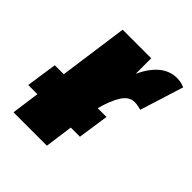

<svg xmlns="http://www.w3.org/2000/svg" viewBox="-180 -653 756 756"><g transform="rotate(45 198.0 -275.5)"><path d="M417 -542 360 -360Q338 -366 323 -366Q293 -366 272.5 -334Q252 -302 237 -246H286L267 -117H216L200 0H14L30 -117H-21L-2 -246H48L88 -534H247V-448Q296 -551 374 -551Q396 -551 417 -542Z"/></g></svg>

Font: Fira Sans Extra Condensed Black
Style: Italic
Weight: 900
Width: 3
Italic angle: -8°
Designer: Carrois Corporate & Edenspiekermann AG
Foundry: Carrois Corporate GbR & Edenspiekermann AG
Version: Version 4.203